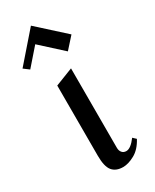

<svg xmlns="http://www.w3.org/2000/svg" viewBox="-203 -805 696 862"><g transform="rotate(-30 145.0 -373.5)"><path d="M182 -84Q182 -69 190 -59.5Q198 -50 212 -50Q235 -50 264 -89L280 -74Q257 -31 224 -13Q191 5 164 5Q127 5 108.5 -17.5Q90 -40 90 -96V-460L182 -496ZM260 -627 208 -569 97 -670 21 -583 -7 -604 122 -752Z"/></g></svg>

Font: Amita
Style: Regular
Weight: 400
Designer: Eduardo Rodriguez Tunni, Modular Infotech, Brian J. Bonislawsky
Foundry: Eduardo Rodriguez Tunni, Modular Infotech, Brian J. Bonislawsky
Version: Version 1.004